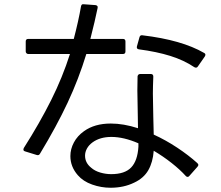

<svg xmlns="http://www.w3.org/2000/svg" viewBox="-20 -835 1040 903"><path d="M113 -652H327Q349 -736 361 -805Q363 -817 374 -815L429 -811Q442 -809 439 -797Q427 -738 405 -652H558Q570 -652 570 -640V-593Q570 -581 558 -581H386Q350 -463 298 -352Q246 -241 168 -112Q163 -103 153 -106L98 -123Q86 -126 92 -139Q167 -257 220.5 -364Q274 -471 309 -581H113Q108 -581 104.5 -584.5Q101 -588 101 -593V-640Q101 -652 113 -652ZM894 -519Q845 -552 781 -572Q717 -592 633 -603Q621 -605 624 -617L636 -660Q639 -671 650 -669Q835 -647 940 -586Q946 -583 946 -577Q946 -574 943 -569L911 -523Q905 -513 894 -519ZM862 -3Q858 -3 854 -7Q827 -37 787 -68.5Q747 -100 703 -126Q699 -72 677.5 -34.5Q656 3 611 24Q562 48 500 48Q456 48 413.5 33Q371 18 346 -11Q311 -51 311 -101Q311 -134 327.5 -165Q344 -196 375 -218Q425 -254 501 -254Q561 -254 629 -232L628 -294Q626 -372 626 -409Q626 -455 627 -476Q629 -487 640 -487H689Q701 -487 701 -475Q699 -425 699 -395Q699 -359 701 -283Q703 -229 703 -202Q760 -176 813.5 -140.5Q867 -105 908 -68Q913 -63 913 -59Q913 -57 909 -51L870 -7Q867 -3 862 -3ZM504 -191Q451 -191 416 -166Q398 -153 389 -136.5Q380 -120 380 -103Q380 -69 409 -46Q426 -31 451.5 -23.5Q477 -16 503 -16Q567 -16 597 -47.5Q627 -79 631 -145V-161Q562 -191 504 -191Z"/></svg>

Font: LINE Seed JP_TTF Regular
Style: Regular
Weight: 400
Designer: LINE & Fontrix & Fontworks
Version: Version 1.002